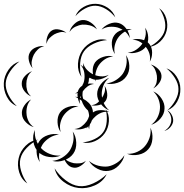

<svg xmlns="http://www.w3.org/2000/svg" viewBox="-112 -848 965 1006"><path d="M283 -763Q295 -794 326 -811.5Q357 -829 390 -828Q423 -827 452.5 -807.5Q482 -788 492 -757Q472 -783 444 -800Q416 -817 389 -818Q363 -819 334 -803.5Q305 -788 283 -763ZM252 -680Q257 -702 276 -721Q295 -740 318 -743Q341 -745 363.5 -730Q386 -715 396 -694Q379 -710 359 -715Q339 -720 320 -719Q302 -717 283 -708Q264 -699 252 -680ZM420 -693Q434 -712 460.5 -723Q487 -734 511 -727Q534 -720 550.5 -696.5Q567 -673 568 -648Q559 -671 541 -684.5Q523 -698 504 -704Q485 -709 462.5 -707.5Q440 -706 420 -693ZM132 -618Q129 -636 136.5 -657.5Q144 -679 161 -689Q177 -698 199.5 -693Q222 -688 236 -676Q219 -683 202 -679Q185 -675 172 -668Q159 -660 147 -648Q135 -636 132 -618ZM582 -640Q604 -647 630.5 -641Q657 -635 671 -617Q685 -599 685 -572Q685 -545 673 -525Q677 -548 670.5 -568Q664 -588 652 -602Q641 -617 623 -628Q605 -639 582 -640ZM59 -491Q45 -506 39.5 -530Q34 -554 44 -572Q54 -591 77 -600Q100 -609 120 -606Q100 -602 86.5 -589Q73 -576 65 -561Q58 -547 54.5 -528.5Q51 -510 59 -491ZM-24 -292Q-58 -306 -76 -341Q-94 -376 -92 -413Q-90 -450 -67.5 -482.5Q-45 -515 -10 -526Q-39 -504 -59.5 -473Q-80 -442 -82 -413Q-84 -383 -67.5 -350Q-51 -317 -24 -292ZM355 -171Q352 -178 351 -187Q346 -180 339 -175Q346 -186 350 -200Q350 -216 355 -229Q356 -251 349 -269Q326 -289 316 -320Q300 -334 281 -341Q296 -341 312 -335Q311 -342 310 -349Q310 -359 311 -369Q296 -360 281 -357Q293 -364 302 -373.5Q311 -383 317 -394Q320 -403 325 -412Q328 -419 329 -426Q333 -445 329.5 -467.5Q326 -490 310 -508Q318 -504 324 -497Q323 -508 323 -518Q330 -496 345 -481Q360 -466 377 -458Q394 -450 415.5 -448Q437 -446 458 -456Q441 -440 414.5 -433Q388 -426 367 -436Q362 -438 358 -441Q356 -439 354 -436Q354 -429 353 -422Q348 -397 323 -377Q320 -362 320 -349Q321 -340 324 -330Q340 -322 353 -309Q366 -296 371 -280Q375 -270 375 -259Q392 -271 417 -271Q442 -271 460 -261Q438 -265 419.5 -257.5Q401 -250 388 -238Q376 -228 367 -214Q364 -207 360 -199Q355 -186 355 -171ZM678 -510Q697 -505 714.5 -489Q732 -473 734 -453Q736 -433 722.5 -413.5Q709 -394 691 -385Q705 -400 708.5 -417.5Q712 -435 710 -451Q708 -466 701 -482.5Q694 -499 678 -510ZM760 -490Q792 -479 812.5 -448Q833 -417 833 -382Q834 -347 816 -315Q798 -283 765 -270Q791 -293 807.5 -323.5Q824 -354 823 -382Q823 -409 805 -438.5Q787 -468 760 -490ZM51 -343Q31 -351 16 -370.5Q1 -390 2 -411Q2 -432 19 -450Q36 -468 56 -475Q39 -462 32.5 -444Q26 -426 26 -410Q25 -393 30 -375Q35 -357 51 -343ZM353 -444V-445V-446ZM460 -270Q435 -279 416 -303.5Q397 -328 397 -355Q397 -382 416 -406.5Q435 -431 460 -440Q439 -423 430 -400Q421 -377 421 -355Q421 -334 430.5 -310.5Q440 -287 460 -270ZM691 -369Q717 -358 734.5 -331.5Q752 -305 750 -278Q749 -250 728 -226Q707 -202 680 -194Q702 -210 713.5 -233.5Q725 -257 726 -279Q728 -301 719.5 -325.5Q711 -350 691 -369ZM65 -182Q43 -188 24 -207Q5 -226 3 -249Q0 -272 15 -294.5Q30 -317 51 -327Q35 -310 30 -289.5Q25 -269 27 -251Q28 -233 37 -214Q46 -195 65 -182ZM765 -270Q780 -262 788.5 -245Q797 -228 795 -211Q792 -194 779 -180Q766 -166 749 -162Q780 -181 785 -212Q789 -243 765 -270ZM676 -179Q689 -153 686.5 -120Q684 -87 665 -66Q646 -44 613.5 -37.5Q581 -31 554 -42Q583 -41 607.5 -52.5Q632 -64 647 -82Q662 -99 671 -124.5Q680 -150 676 -179ZM206 -33Q179 -21 145 -25.5Q111 -30 90 -51Q68 -72 63 -106Q58 -140 71 -167Q68 -137 78.5 -111Q89 -85 107 -68Q124 -51 150 -41Q176 -31 206 -33ZM540 -35Q534 -6 510.5 18.5Q487 43 458 47Q429 52 399 36.5Q369 21 354 -5Q377 14 404 20.5Q431 27 454 24Q477 20 500.5 5Q524 -10 540 -35ZM338 -6Q329 10 309 22Q289 34 271 30Q252 27 238 9Q224 -9 221 -28Q230 -11 245 -3.5Q260 4 275 7Q290 9 307 7.5Q324 6 338 -6ZM447 65Q428 104 385.5 123Q343 142 300 137Q257 132 220.5 104Q184 76 174 34Q197 70 232 96.5Q267 123 301 127Q336 131 376 113Q416 95 447 65ZM722 -805Q749 -786 759 -752Q769 -718 761 -687Q753 -655 727.5 -630.5Q702 -606 669 -602Q699 -617 722 -640.5Q745 -664 751 -689Q758 -715 749.5 -746.5Q741 -778 722 -805ZM648 -703Q663 -683 664.5 -653.5Q666 -624 652 -603Q637 -583 609 -574.5Q581 -566 557 -572Q582 -574 601.5 -587.5Q621 -601 632 -617Q644 -634 649.5 -656.5Q655 -679 648 -703ZM490 -565Q476 -585 474 -613.5Q472 -642 486 -662Q500 -683 527.5 -691Q555 -699 579 -693Q554 -691 535.5 -678Q517 -665 506 -649Q495 -633 489.5 -611Q484 -589 490 -565ZM315 -445Q294 -475 296.5 -514.5Q299 -554 320 -585Q341 -615 377.5 -631.5Q414 -648 449 -638Q412 -635 378.5 -619Q345 -603 328 -579Q311 -555 308 -517.5Q305 -480 315 -445ZM548 -559Q564 -536 565.5 -503.5Q567 -471 550 -448Q534 -424 503 -414Q472 -404 445 -411Q473 -414 495.5 -428.5Q518 -443 531 -461Q544 -480 549.5 -506Q555 -532 548 -559ZM390 -421Q376 -442 374 -471Q372 -500 386 -521Q401 -541 429 -550Q457 -559 481 -552Q456 -550 437 -537Q418 -524 406 -507Q395 -491 389.5 -468Q384 -445 390 -421ZM308 -303Q297 -320 294.5 -344Q292 -368 303 -384Q315 -401 338.5 -407Q362 -413 381 -408Q361 -406 346.5 -395Q332 -384 323 -371Q314 -357 308.5 -340Q303 -323 308 -303ZM436 -398Q447 -382 449.5 -358.5Q452 -335 441 -319Q430 -303 407 -297.5Q384 -292 365 -297Q385 -298 398.5 -309Q412 -320 421 -333Q430 -346 435.5 -362.5Q441 -379 436 -398ZM206 -156Q191 -177 189.5 -207Q188 -237 202 -258Q217 -279 245.5 -288Q274 -297 299 -290Q274 -288 254 -274.5Q234 -261 222 -244Q210 -227 204.5 -204Q199 -181 206 -156ZM356 -284Q368 -266 370.5 -240.5Q373 -215 360 -198Q348 -180 323.5 -173.5Q299 -167 278 -172Q300 -174 315.5 -185.5Q331 -197 341 -211Q351 -225 356.5 -244Q362 -263 356 -284ZM442 -276Q461 -248 458.5 -212.5Q456 -177 437 -150Q418 -123 385.5 -108.5Q353 -94 321 -102Q354 -105 384 -119.5Q414 -134 429 -156Q444 -177 447 -210Q450 -243 442 -276ZM269 -159Q286 -135 287.5 -101Q289 -67 272 -43Q255 -19 223 -8Q191 3 162 -5Q191 -8 214.5 -22.5Q238 -37 252 -57Q265 -76 271 -103Q277 -130 269 -159ZM97 1Q81 -21 79.5 -53Q78 -85 94 -108Q109 -130 139.5 -140Q170 -150 197 -143Q169 -140 147.5 -126Q126 -112 113 -94Q101 -76 95 -50.5Q89 -25 97 1ZM31 113Q0 92 -11.5 54.5Q-23 17 -14 -20Q-6 -56 22 -84Q50 -112 87 -116Q54 -100 28 -73Q2 -46 -5 -17Q-12 12 -1.5 47.5Q9 83 31 113Z"/></svg>

Font: Rubik Puddles
Style: Regular
Weight: 400
Designer: Hubert and Fischer, NaN
Foundry: Hubert and Fischer, NaN
Version: Version 2.200